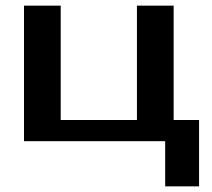

<svg xmlns="http://www.w3.org/2000/svg" viewBox="-20 -500 750 680"><path d="M65 0V-480H195V-75H465V-480H595V-75H685V160H565V0Z"/></svg>

Font: Xolonium
Style: Regular
Weight: 400
Designer: Severin Meyer
Version: Version 4.2